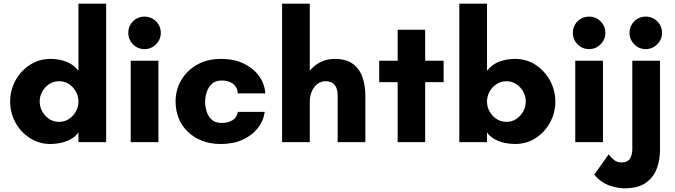

<svg xmlns="http://www.w3.org/2000/svg" viewBox="-20 -770 3655 1040"><path d="M254 10Q192 10 142 -22Q92 -54 63.5 -106.5Q35 -159 35 -220Q35 -281 63.5 -333.5Q92 -386 142 -418.5Q192 -451 254 -451Q296 -451 336 -437Q376 -423 405 -387V-750H555V0H405V-53Q390 -31 365 -17Q340 -3 311 3.5Q282 10 254 10ZM300 -110Q330 -110 353.5 -125.5Q377 -141 391 -166Q405 -191 405 -220Q405 -249 391 -274Q377 -299 353.5 -314.5Q330 -330 300 -330Q270 -330 246.5 -314.5Q223 -299 209 -274Q195 -249 195 -220Q195 -191 209 -166Q223 -141 246.5 -125.5Q270 -110 300 -110Z M688 0V-441H838V0ZM763 -504Q726 -504 700.5 -530Q675 -556 675 -592Q675 -629 700.5 -654.5Q726 -680 763 -680Q799 -680 825 -654.5Q851 -629 851 -592Q851 -556 825 -530Q799 -504 763 -504Z M1176 10Q1119 10 1073.5 -8Q1028 -26 996 -57.5Q964 -89 947.5 -131Q931 -173 931 -220Q931 -283 961.5 -335.5Q992 -388 1047.5 -419.5Q1103 -451 1176 -451Q1248 -451 1300.5 -425.5Q1353 -400 1383.5 -357.5Q1414 -315 1417 -264H1268Q1267 -296 1243.5 -315Q1220 -334 1181 -334Q1147 -334 1127.5 -315.5Q1108 -297 1099.5 -270.5Q1091 -244 1091 -219Q1091 -194 1099 -167Q1107 -140 1126.5 -122Q1146 -104 1181 -104Q1216 -104 1240 -119Q1264 -134 1268 -164H1414Q1407 -115 1376 -75.5Q1345 -36 1294 -13Q1243 10 1176 10Z M1508 0V-750H1658V-387Q1681 -416 1715.5 -433.5Q1750 -451 1793 -451Q1852 -451 1888.5 -426Q1925 -401 1942 -355.5Q1959 -310 1959 -250V0H1809V-250Q1809 -276 1802 -294Q1795 -312 1780.5 -321Q1766 -330 1742 -330Q1719 -330 1699.5 -315Q1680 -300 1669 -275Q1658 -250 1658 -220V0Z M2134 0V-325H2034V-441H2134V-609H2283V-441H2383V-325H2283V0Z M2769 10Q2741 10 2711.5 3.5Q2682 -3 2657.5 -17Q2633 -31 2618 -53V0H2468V-750H2618V-387Q2647 -423 2686.5 -437Q2726 -451 2769 -451Q2832 -451 2881.5 -418.5Q2931 -386 2959.5 -333.5Q2988 -281 2988 -220Q2988 -159 2959.5 -106.5Q2931 -54 2881.5 -22Q2832 10 2769 10ZM2723 -110Q2753 -110 2776.5 -125.5Q2800 -141 2814 -166Q2828 -191 2828 -220Q2828 -249 2814 -274Q2800 -299 2776.5 -314.5Q2753 -330 2723 -330Q2693 -330 2669.5 -314.5Q2646 -299 2632 -274Q2618 -249 2618 -220Q2618 -191 2632 -166Q2646 -141 2669.5 -125.5Q2693 -110 2723 -110Z M3096 0V-441H3246V0ZM3171 -504Q3134 -504 3108.5 -530Q3083 -556 3083 -592Q3083 -629 3108.5 -654.5Q3134 -680 3171 -680Q3207 -680 3233 -654.5Q3259 -629 3259 -592Q3259 -556 3233 -530Q3207 -504 3171 -504Z M3478 -504Q3441 -504 3415.5 -530Q3390 -556 3390 -592Q3390 -629 3415.5 -654.5Q3441 -680 3478 -680Q3514 -680 3540 -654.5Q3566 -629 3566 -592Q3566 -556 3540 -530Q3514 -504 3478 -504ZM3363 250Q3324 250 3279 234Q3234 218 3199 176L3277 66Q3288 82 3305.5 96Q3323 110 3346 110Q3380 110 3392.5 88.5Q3405 67 3405 39V-441H3555V43Q3555 97 3537 144.5Q3519 192 3477 221Q3435 250 3363 250Z"/></svg>

Font: Teachers
Style: Bold
Weight: 700
Designer: Alfredo Marco Pradil, Chank Diesel
Version: Version 1.001